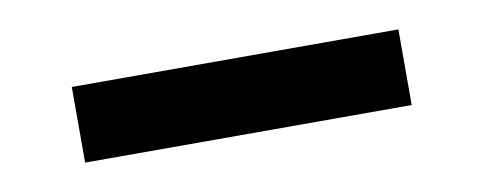

<svg xmlns="http://www.w3.org/2000/svg" viewBox="-27 -66 554 220"><g transform="rotate(-10 250.0 44.0)"><path d="M440 88H60V0H440Z"/></g></svg>

Font: Iosevka Term Semibold
Style: Regular
Weight: 600
Monospace: yes
Designer: Belleve Invis
Foundry: Belleve Invis
Version: Version 31.4.0